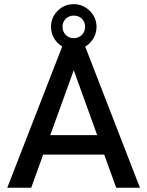

<svg xmlns="http://www.w3.org/2000/svg" viewBox="-20 -878 689 898"><path d="M14 0 271 -660.5Q247 -675 232.8 -699.2Q218.5 -723.5 218.5 -752Q218.5 -796 249.5 -827.2Q280.5 -858.5 325 -858.5Q368 -858.5 399.8 -827.2Q431.5 -796 431.5 -752Q431.5 -723 417 -698.5Q402.5 -674 378.5 -660L634.5 0H523.5L467.5 -155H182L126 0ZM215 -246H434.5L325 -549.5ZM378 -752.5Q378 -775.5 363.2 -790.2Q348.5 -805 325 -805Q302 -805 287.2 -790Q272.5 -775 272.5 -752.5Q272.5 -730 287.5 -714.8Q302.5 -699.5 325 -699.5Q347.5 -699.5 362.8 -714.8Q378 -730 378 -752.5Z"/></svg>

Font: HK Grotesk Medium
Style: Regular
Weight: 500
Designer: Alfredo Marco Pradil
Foundry: Hanken Design Co.
Version: Version 3.001;FEAKit 1.0